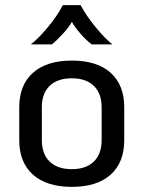

<svg xmlns="http://www.w3.org/2000/svg" viewBox="-20 -717 559 748"><path d="M55 -171V-299Q55 -386 108.5 -433.5Q162 -481 260 -481Q358 -481 411 -433.5Q464 -386 464 -299V-171Q464 -84 411 -36.5Q358 11 260 11Q162 11 108.5 -36.5Q55 -84 55 -171ZM376 -171V-299Q376 -353 345.5 -382.5Q315 -412 260 -412Q204 -412 173.5 -382.5Q143 -353 143 -299V-171Q143 -117 173.5 -87.5Q204 -58 260 -58Q315 -58 345.5 -87.5Q376 -117 376 -171ZM225 -697H294Q317 -654 353.5 -610Q390 -566 418 -544H337Q315 -561 292.5 -587Q270 -613 260 -632Q250 -613 226.5 -587Q203 -561 182 -544H100Q129 -566 166 -610.5Q203 -655 225 -697Z"/></svg>

Font: KoHo Medium
Style: Regular
Weight: 500
Version: Version 1.000; ttfautohint (v1.6)